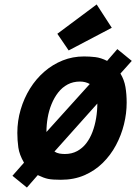

<svg xmlns="http://www.w3.org/2000/svg" viewBox="-20 -794 613 864"><path d="M101 50 36 -3 88 -62Q67 -98 62.5 -130.5Q58 -163 58 -196Q58 -250 73 -301Q88 -352 115 -395.5Q142 -439 179.5 -471.5Q217 -504 262 -522Q307 -540 358 -540Q384 -540 409 -537Q434 -534 462 -520L508 -573L573 -520L522 -463Q539 -435 544.5 -402.5Q550 -370 550 -332Q550 -284 538 -235Q526 -186 502 -141Q478 -96 442.5 -61Q407 -26 360 -5.5Q313 15 254 15Q216 15 196.5 11Q177 7 150 -6ZM272 -101Q303 -101 327 -114Q351 -127 368 -149Q385 -171 396 -200Q407 -229 412.5 -262Q418 -295 418 -328L225 -112Q236 -105 248 -103Q260 -101 272 -101ZM189 -200 384 -416Q364 -427 340 -427Q309 -427 284.5 -414Q260 -401 242 -378Q224 -355 212 -325.5Q200 -296 194.5 -264Q189 -232 189 -200ZM289 -567 238 -642 415 -774 483 -669Z"/></svg>

Font: Ubuntu Sans Mono
Style: Bold Italic
Weight: 700
Italic angle: -13.5°
Monospace: yes
Designer: Dalton Maag Ltd
Foundry: Dalton Maag Ltd
Version: Version 1.006